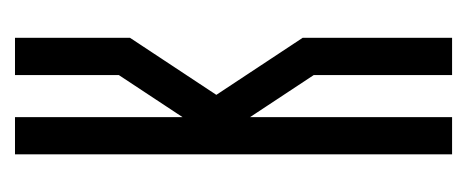

<svg xmlns="http://www.w3.org/2000/svg" viewBox="-200 -411 611 251"><g transform="rotate(-90 105.5 -285.5)"><path d="M77.9 0H29.2V-571.4H77.9V-352.4L132.9 -435.7V-571.4H181.6V-421.1L107 -308.2L181.6 -195.3V0H132.9V-180.8L77.9 -264.1Z"/></g></svg>

Font: Marapfhont
Style: Book
Weight: 400
Version: Version 0.15